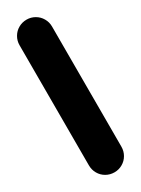

<svg xmlns="http://www.w3.org/2000/svg" viewBox="-138 -491 376 512"><g transform="rotate(-30 50.0 -235.0)"><path d="M0 -50.3H100V-420.3H0ZM50.3 -100Q36.3 -100 24.8 -93.3Q13.3 -86.7 6.7 -75.2Q0 -63.7 0 -50.3Q0 -36.3 6.7 -24.8Q13.3 -13.3 24.8 -6.7Q36.3 0 50.3 0Q63.7 0 75.2 -6.7Q86.7 -13.3 93.3 -24.8Q100 -36.3 100 -50.3Q100 -63.7 93.3 -75.2Q86.7 -86.7 75.2 -93.3Q63.7 -100 50.3 -100ZM50.3 -470Q36.3 -470 24.8 -463.3Q13.3 -456.7 6.7 -445.2Q0 -433.7 0 -420.3Q0 -406.3 6.7 -394.8Q13.3 -383.3 24.8 -376.7Q36.3 -370 50.3 -370Q63.7 -370 75.2 -376.7Q86.7 -383.3 93.3 -394.8Q100 -406.3 100 -420.3Q100 -433.7 93.3 -445.2Q86.7 -456.7 75.2 -463.3Q63.7 -470 50.3 -470Z"/></g></svg>

Font: Wavefont Thin
Style: Regular
Weight: 100
Monospace: yes
Version: Version 3.005;gftools[0.9.33]